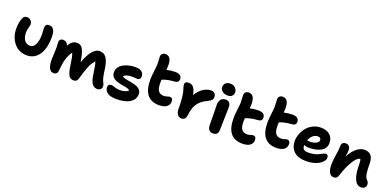

<svg xmlns="http://www.w3.org/2000/svg" viewBox="-3 -1730 5618 2774"><g transform="rotate(20 2806.5 -342.5)"><path d="M328.1 -65.9Q273.4 -65.9 227.5 -84.2Q181.6 -102.5 149.9 -133.1Q118.2 -163.6 95.9 -204.1Q73.7 -244.6 63.5 -289.1Q53.2 -333.5 53.2 -379.9Q53.2 -473.6 83 -544.9Q98.1 -586.9 145 -586.9Q179.7 -586.9 203.9 -563.7Q228 -540.5 228 -505.9Q228 -488.3 216.6 -447.5Q205.1 -406.7 205.1 -375Q205.1 -297.9 237.1 -254.9Q269 -211.9 327.1 -211.9Q376.5 -211.9 404.3 -271Q432.1 -330.1 432.1 -418Q432.1 -441.4 429.4 -472.9Q426.8 -504.4 426.8 -519Q426.8 -553.2 439.9 -570.1Q453.1 -586.9 486.8 -586.9Q532.2 -586.9 555.7 -552Q579.1 -517.1 579.1 -439.9Q579.1 -258.3 510.5 -162.1Q441.9 -65.9 328.1 -65.9Z M779.8 43Q687 43 687 -138.2Q687 -168.5 690.9 -230Q694.8 -291.5 694.8 -320.8Q694.8 -335.9 691.9 -363.3Q689 -390.6 689 -402.8Q689 -425.3 704.3 -441.2Q719.7 -457 747.1 -457Q807.1 -457 827.1 -395Q847.7 -437.5 879.4 -461.2Q911.1 -484.9 950.7 -484.9Q1004.9 -484.9 1032.5 -445.3Q1060.1 -405.8 1078.1 -321.8Q1080.1 -310.1 1085.7 -280.8Q1091.3 -251.5 1093.8 -237.8Q1134.8 -355.5 1188.5 -420.2Q1242.2 -484.9 1296.9 -484.9Q1371.6 -484.9 1408.9 -424.8Q1446.3 -364.7 1460.9 -235.8Q1467.3 -181.6 1477.5 -141.8Q1487.8 -102.1 1496.8 -85.7Q1505.9 -69.3 1512.5 -52.7Q1519 -36.1 1519 -21Q1519 7.3 1499.3 25.1Q1479.5 43 1446.8 43Q1400.4 43 1370.4 2Q1340.3 -39.1 1327.1 -132.8Q1313.5 -225.6 1306.4 -262.2Q1299.3 -298.8 1289.1 -323.2Q1244.1 -273.4 1215.3 -204.3Q1186.5 -135.3 1153.8 -16.1Q1141.1 43 1085.9 43Q1035.6 43 1011.7 3.2Q987.8 -36.6 974.1 -127Q961.4 -214.8 953.1 -256.6Q944.8 -298.3 932.1 -328.1Q888.7 -266.6 868.4 -193.6Q848.1 -120.6 841.8 -20Q839.4 10.3 823.7 26.6Q808.1 43 779.8 43Z M1752.4 85Q1663.6 85 1619.4 51.3Q1575.2 17.6 1575.2 -33.2Q1575.2 -55.7 1589.1 -68.8Q1603 -82 1629.4 -82Q1644 -82 1681.6 -68.1Q1719.2 -54.2 1752.4 -54.2Q1857.4 -54.2 1891.6 -96.2Q1882.8 -108.4 1856 -116.9Q1829.1 -125.5 1796.9 -129.6Q1764.6 -133.8 1728.5 -143.3Q1692.4 -152.8 1663.1 -165.5Q1633.8 -178.2 1614.5 -204.8Q1595.2 -231.4 1595.2 -269Q1595.2 -305.2 1611.8 -335.2Q1628.4 -365.2 1656.2 -385.3Q1684.1 -405.3 1720.5 -418.9Q1756.8 -432.6 1795.9 -438.5Q1835 -444.3 1874.5 -443.8Q1933.6 -443.4 1963.9 -416.5Q1994.1 -389.6 1994.1 -348.1Q1994.1 -322.3 1981.7 -307.6Q1969.2 -293 1947.3 -293Q1934.1 -293 1912.8 -295.4Q1891.6 -297.9 1870.6 -297.9Q1776.9 -297.9 1737.3 -259.8Q1744.6 -247.1 1771 -238.5Q1797.4 -230 1830.6 -225.6Q1863.8 -221.2 1901.4 -212.4Q1939 -203.6 1970 -191.4Q2001 -179.2 2021.2 -153.8Q2041.5 -128.4 2041.5 -92.8Q2041.5 -31.7 2002.7 9Q1963.9 49.8 1900.6 67.4Q1837.4 85 1752.4 85Z M2368.2 -43Q2125.5 -43 2125.5 -346.2Q2125.5 -401.4 2135.5 -478Q2145.5 -554.7 2146.5 -588.9Q2147 -618.7 2143.8 -655.8Q2140.6 -692.9 2141.1 -707Q2141.1 -733.9 2158.2 -752Q2175.3 -770 2208.5 -770Q2255.4 -770 2278.8 -732.9Q2302.2 -695.8 2300.3 -613.8Q2298.3 -578.6 2296.4 -559.1Q2365.7 -575.2 2425.3 -575.2Q2529.3 -575.2 2529.3 -497.1Q2529.3 -472.7 2513.7 -458Q2498 -443.4 2472.2 -441.9Q2410.6 -437.5 2368.7 -429Q2326.7 -420.4 2279.3 -402.8Q2277.3 -370.6 2277.3 -352.1Q2277.3 -265.1 2304.4 -229Q2331.5 -192.9 2388.2 -192.9Q2414.1 -192.9 2439.7 -201.9Q2465.3 -210.9 2477.5 -210.9Q2525.4 -210.9 2525.4 -153.8Q2525.4 -104 2486.3 -73.5Q2447.3 -43 2368.2 -43Z M2734.9 26.9Q2699.2 26.9 2676.5 -4.9Q2653.8 -36.6 2653.8 -86.9Q2653.8 -293.5 2621.1 -384.8Q2606 -427.2 2606 -450.2Q2606 -495.1 2665 -495.1Q2711.4 -495.1 2739.7 -462.2Q2768.1 -429.2 2781.7 -348.1Q2824.7 -421.4 2885 -461.2Q2945.3 -501 3004.9 -501Q3044.4 -501 3063.7 -480Q3083 -459 3083 -421.9Q3083 -396.5 3066.4 -378.2Q3049.8 -359.9 3011.7 -341.8Q2960 -319.3 2922.9 -289.6Q2885.7 -259.8 2863.8 -223.4Q2841.8 -187 2830.1 -149.2Q2818.4 -111.3 2813 -64Q2806.6 -11.2 2788.1 7.8Q2769.5 26.9 2734.9 26.9Z M3252.4 -513.2Q3202.1 -513.2 3170.2 -539.3Q3138.2 -565.4 3138.2 -604Q3138.2 -644 3165.5 -666.5Q3192.9 -689 3237.3 -689Q3283.7 -689 3312.5 -658.7Q3341.3 -628.4 3341.3 -592.8Q3341.3 -559.6 3319.6 -536.4Q3297.9 -513.2 3252.4 -513.2ZM3240.2 74.2Q3198.2 74.2 3177.7 47.1Q3157.2 20 3157.2 -24.9Q3157.2 -121.1 3154.8 -211.9Q3152.3 -302.7 3152.3 -335.9Q3152.3 -385.7 3177.2 -417.5Q3202.1 -449.2 3252.4 -449.2Q3288.6 -449.2 3308.3 -426.3Q3328.1 -403.3 3328.6 -356.9Q3329.1 -321.3 3324.2 -178.5Q3319.3 -35.6 3319.3 -2.9Q3319.3 31.7 3299.6 53Q3279.8 74.2 3240.2 74.2Z M3689 67.9Q3446.3 67.9 3446.3 -234.9Q3446.3 -289.6 3456.3 -366.2Q3466.3 -442.9 3467.3 -477.1Q3467.8 -507.3 3464.6 -544.4Q3461.4 -581.5 3461.9 -596.2Q3461.9 -622.6 3479 -640.9Q3496.1 -659.2 3529.3 -659.2Q3625 -659.2 3621.1 -502Q3619.1 -466.8 3617.2 -448.2Q3684.6 -463.9 3746.1 -463.9Q3850.1 -463.9 3850.1 -384.8Q3850.1 -360.4 3834.7 -345.9Q3819.3 -331.5 3793 -330.1Q3730 -325.7 3688 -317.1Q3646 -308.6 3600.1 -291Q3598.1 -258.8 3598.1 -240.2Q3598.1 -153.8 3625 -117.9Q3651.9 -82 3709 -82Q3734.9 -82 3760.5 -91.1Q3786.1 -100.1 3798.3 -100.1Q3846.2 -100.1 3846.2 -42Q3846.2 7.3 3807.1 37.6Q3768.1 67.9 3689 67.9Z M4170.9 -43Q3928.2 -43 3928.2 -346.2Q3928.2 -401.4 3938.2 -478Q3948.2 -554.7 3949.2 -588.9Q3949.7 -618.7 3946.5 -655.8Q3943.4 -692.9 3943.8 -707Q3943.8 -733.9 3960.9 -752Q3978 -770 4011.2 -770Q4058.1 -770 4081.5 -732.9Q4105 -695.8 4103 -613.8Q4101.1 -578.6 4099.1 -559.1Q4168.5 -575.2 4228 -575.2Q4332 -575.2 4332 -497.1Q4332 -472.7 4316.4 -458Q4300.8 -443.4 4274.9 -441.9Q4213.4 -437.5 4171.4 -429Q4129.4 -420.4 4082 -402.8Q4080.1 -370.6 4080.1 -352.1Q4080.1 -265.1 4107.2 -229Q4134.3 -192.9 4190.9 -192.9Q4216.8 -192.9 4242.4 -201.9Q4268.1 -210.9 4280.3 -210.9Q4328.1 -210.9 4328.1 -153.8Q4328.1 -104 4289.1 -73.5Q4250 -43 4170.9 -43Z M4642.1 -9.8Q4516.1 -9.8 4453.1 -69.6Q4390.1 -129.4 4390.1 -230Q4390.1 -284.7 4411.1 -339.4Q4432.1 -394 4468.5 -438.7Q4504.9 -483.4 4560.5 -511.2Q4616.2 -539.1 4680.2 -539.1Q4768.1 -539.1 4820.1 -495.1Q4872.1 -451.2 4872.1 -369.1Q4872.1 -328.1 4852.1 -296.1Q4832 -264.2 4796.6 -244.6Q4761.2 -225.1 4715.6 -215.1Q4669.9 -205.1 4616.2 -205.1Q4570.3 -205.1 4539.1 -221.2V-210Q4539.1 -173.3 4560.1 -155.3Q4581.1 -137.2 4630.9 -137.2Q4673.8 -137.2 4710.4 -144.5Q4747.1 -151.9 4770.5 -162.4Q4793.9 -172.9 4813 -183.1Q4832 -193.4 4848.1 -200.7Q4864.3 -208 4877.9 -208Q4916 -208 4916 -159.2Q4916 -132.8 4895.8 -106.2Q4875.5 -79.6 4840.6 -58.1Q4805.7 -36.6 4753.4 -23.2Q4701.2 -9.8 4642.1 -9.8ZM4682.1 -404.8Q4639.6 -404.8 4606 -375Q4572.3 -345.2 4554.2 -296.9Q4578.6 -293 4600.1 -293Q4651.4 -293 4691.2 -312.7Q4731 -332.5 4731 -360.8Q4731 -382.8 4719.5 -393.8Q4708 -404.8 4682.1 -404.8Z M5516.6 74.2Q5451.7 74.2 5416.3 -1.7Q5380.9 -77.6 5380.9 -228Q5380.9 -286.6 5369.6 -307.1H5364.7Q5325.2 -307.1 5268.8 -219.7Q5212.4 -132.3 5169.9 2Q5157.2 43 5141.4 58.1Q5125.5 73.2 5096.7 73.2Q5049.8 73.2 5026.9 29.8Q5003.9 -13.7 5003.9 -86.9Q5003.9 -155.3 5018.3 -241.2Q5032.7 -327.1 5032.7 -378.9Q5032.7 -448.2 5097.7 -448.2Q5168 -448.2 5168 -358.9Q5168 -331.1 5155.8 -267.1Q5204.1 -358.4 5263.9 -406.2Q5323.7 -454.1 5382.8 -454.1Q5450.2 -454.1 5484.4 -413.3Q5518.6 -372.6 5518.6 -299.8Q5518.6 -191.4 5528.3 -136.2Q5538.1 -81.1 5564 -56.2Q5591.8 -29.8 5591.8 7.8Q5591.8 35.2 5571.8 54.7Q5551.8 74.2 5516.6 74.2Z"/></g></svg>

Font: Shantell Sans Bouncy
Style: Bold
Weight: 700
Designer: Stephen Nixon, Anya Danilova, Shantell Martin
Foundry: Arrow Type
Version: Version 1.006;[9816181b4]